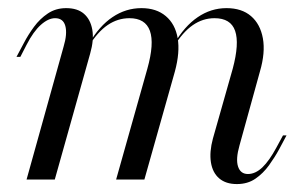

<svg xmlns="http://www.w3.org/2000/svg" viewBox="-20 -446 753 477"><path d="M568.5 11.3Q541.1 11.3 524.6 -2.8Q508.1 -16.9 504 -42.7Q500 -68.5 508.9 -101.6L558.1 -275Q575 -337.9 564.1 -369.4Q553.2 -400.8 512.9 -400.8Q483.9 -400.8 458.9 -383.5Q433.9 -366.1 412.9 -331.5V-337.1Q437.9 -380.6 471 -403.2Q504 -425.8 542.7 -425.8Q580.6 -425.8 603.6 -406Q626.6 -386.3 633.1 -350.8Q639.5 -315.3 625.8 -268.5L575 -84.7Q565.3 -50.8 571.4 -32.3Q577.4 -13.7 596 -13.7Q614.5 -13.7 631.9 -30.2Q649.2 -46.8 666.9 -79.8L683.1 -109.7H691.9L673.4 -75Q662.9 -55.6 648.4 -35.5Q633.9 -15.3 614.5 -2Q595.2 11.3 568.5 11.3ZM46 0 137.9 -329.8Q147.6 -362.1 142.3 -381.5Q137.1 -400.8 116.9 -400.8Q100 -400.8 81.5 -384.3Q62.9 -367.7 46 -334.7L30.6 -304.8H21L39.5 -339.5Q50 -359.7 64.5 -379.4Q79 -399.2 98.8 -412.5Q118.5 -425.8 144.4 -425.8Q172.6 -425.8 188.7 -411.7Q204.8 -397.6 209.3 -372.2Q213.7 -346.8 204 -312.9L116.1 0ZM268.5 0 346 -275Q363.7 -337.9 352.4 -369.4Q341.1 -400.8 301.6 -400.8Q272.6 -400.8 247.6 -383.9Q222.6 -366.9 200.8 -331.5V-337.1Q226.6 -381.5 259.7 -403.6Q292.7 -425.8 331.5 -425.8Q368.5 -425.8 391.9 -406Q415.3 -386.3 421.4 -351.2Q427.4 -316.1 414.5 -268.5L338.7 0Z"/></svg>

Font: Playfair 144pt Light
Style: Italic
Weight: 300
Italic angle: -15.6°
Designer: Claus Eggers Sørensen
Foundry: Claus Eggers Sørensen
Version: Version 2.001;gftools[0.9.30]